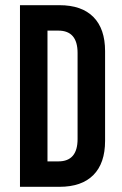

<svg xmlns="http://www.w3.org/2000/svg" viewBox="-20 -720 471 740"><path d="M57 -700H209Q295 -700 340 -654.5Q385 -609 385 -523V-177Q385 -91 340 -45.5Q295 0 209 0H57ZM163 -602V-98H205Q279 -98 279 -184V-516Q279 -602 205 -602Z"/></svg>

Font: Bebas Kai
Style: Regular
Weight: 400
Designer: Ryoichi Tsunekawa
Foundry: Dharma Type
Version: Version 1.001;PS 001.001;hotconv 1.0.70;makeotf.lib2.5.58329